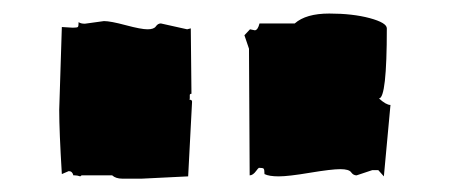

<svg xmlns="http://www.w3.org/2000/svg" viewBox="-20 -1066 673 285"><path d="M532.7 -813.5 509.3 -805.7Q504.4 -805.7 501.2 -810.3Q498 -814.9 485.1 -814.9Q472.2 -814.9 440.2 -809.6Q408.2 -804.2 393.8 -804.2Q379.4 -804.2 372.6 -807.6Q372.6 -814.5 371.3 -815.7Q370.1 -816.9 364.3 -816.9Q362.8 -815.9 360.4 -812.5Q355.5 -805.7 350.6 -805.7L349.6 -993.7L342.8 -1013.7L351.1 -1022.5L358.4 -1021Q362.8 -1021.5 365.2 -1031.2H417.5Q434.1 -1045.9 468.8 -1045.9Q503.4 -1045.9 528.8 -1039.1Q554.2 -1032.2 554.2 -1023.9Q554.2 -919.9 542.5 -919.9Q553.2 -910.2 559.6 -910.2L549.8 -804.2L541.5 -813.5ZM106 -1030.8 134.3 -1034.7Q144 -1034.7 166.7 -1028.6Q189.5 -1022.5 199 -1022.5Q208.5 -1022.5 211.4 -1026.9Q214.4 -1031.2 218.8 -1031.2L257.8 -1022.5L263.2 -1023.9L264.2 -926.8Q261.7 -926.8 261.7 -924.8V-920.4Q261.7 -918.9 261.2 -918Q265.1 -918 265.1 -915L259.3 -804.2L190.4 -800.8H161.6Q151.9 -800.8 146.5 -805.7H101.1L99.1 -804.2Q94.7 -805.7 91.3 -805.7H88.9Q87.4 -812 82 -812L71.8 -807.6Q67.9 -871.1 67.9 -902.8L71.8 -1025.9L87.9 -1024.9Q94.2 -1024.9 95.5 -1025.9Q96.7 -1026.9 96.7 -1033.2Q99.6 -1030.8 106 -1030.8Z"/></svg>

Font: Butcherman
Style: Regular
Weight: 400
Version: Version 001.003